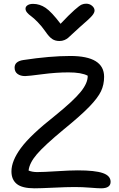

<svg xmlns="http://www.w3.org/2000/svg" viewBox="-20 -1040 647 1040"><path d="M446.8 -1020Q465.3 -1020 478.8 -1008.5Q492.2 -997.1 492.2 -982.9Q492.2 -970.7 478.3 -954.3Q464.4 -938 411.1 -892.1Q395 -877.9 375 -858.9Q355 -839.8 347.9 -834Q340.8 -828.1 328.9 -823Q316.9 -817.9 301.8 -817.9Q278.8 -817.9 262.5 -828.9Q246.1 -839.8 226.1 -869.1Q206.1 -897.9 184.1 -920.4Q162.1 -942.9 148.9 -952.1Q135.7 -961.4 127 -971.7Q118.2 -981.9 118.2 -993.2Q118.2 -1004.4 129.4 -1011.7Q140.6 -1019 159.2 -1019Q195.3 -1019 227.3 -997.3Q259.3 -975.6 308.1 -911.1Q355 -960.9 383.1 -985.6Q411.1 -1010.3 422.4 -1015.1Q433.6 -1020 446.8 -1020ZM167 -20Q100.1 -20 71 -43.5Q42 -66.9 42 -111.8Q42 -168.5 93.3 -238.3Q144.5 -308.1 277.8 -413.1Q377.4 -493.7 416.7 -542Q456.1 -590.3 455.1 -629.9Q421.4 -647.9 351.1 -647.9Q283.7 -647.9 208.3 -637.9Q132.8 -627.9 116.2 -627.9Q90.8 -627.9 75 -639.6Q59.1 -651.4 59.1 -673.8Q59.1 -707.5 106 -714.8Q251 -736.8 360.8 -736.8Q543.9 -736.8 543.9 -624Q543.9 -581.1 527.1 -545.7Q510.3 -510.3 464.4 -462.6Q418.5 -415 326.2 -339.8Q220.7 -252.4 179.9 -204.8Q139.2 -157.2 134.8 -116.2Q155.3 -107.9 181.2 -107.9Q214.4 -107.9 286.9 -112.5Q359.4 -117.2 400.9 -117.2Q495.1 -117.2 537.1 -102.5Q579.1 -87.9 579.1 -55.2Q579.1 -20 527.8 -20Q510.3 -20 468.8 -23.4Q427.2 -26.9 383.8 -26.9Q342.3 -26.9 269.8 -23.4Q197.3 -20 167 -20Z"/></svg>

Font: Shantell Sans Bouncy
Style: Regular
Weight: 400
Designer: Stephen Nixon, Anya Danilova, Shantell Martin
Foundry: Arrow Type
Version: Version 1.006;[9816181b4]